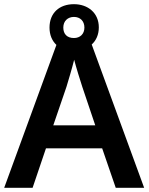

<svg xmlns="http://www.w3.org/2000/svg" viewBox="-20 -992 711 919"><path d="M534 -93H670L419 -779C440 -798 453 -826 453 -861C453 -930 401 -972 334 -972C264 -972 217 -930 217 -860C217 -825 229 -797 250 -777L0 -93H136L200 -282H469ZM334 -810C301 -810 283 -829 283 -860C283 -892 305 -911 334 -911C363 -911 384 -892 384 -860C384 -829 363 -810 334 -810ZM374 -576 436 -392H235L298 -576C305 -599 325 -665 335 -706C344 -671 365 -603 374 -576Z"/></svg>

Font: Noto Sans Kannada UI SemiBold
Style: Regular
Weight: 600
Designer: Jelle Bosma - Monotype Design Team
Foundry: Monotype Imaging Inc.
Version: Version 2.005